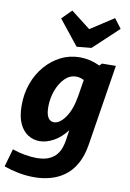

<svg xmlns="http://www.w3.org/2000/svg" viewBox="-133 -900 823 1211"><g transform="rotate(10 278.5 -294.5)"><path d="M174 244Q121 244 71 234Q21 224 -21 209L12 94Q52 108 93 115Q134 122 167 122Q217 122 248 107.5Q279 93 296 71Q313 49 320.5 25Q328 1 331 -18L341 -87Q304 -37 257.5 -11.5Q211 14 167 14Q127 14 93 -7.5Q59 -29 38.5 -73.5Q18 -118 18 -190Q18 -265 41.5 -330Q65 -395 107.5 -444.5Q150 -494 206.5 -522.5Q263 -551 329 -551Q361 -551 393 -543.5Q425 -536 457 -521L471 -536L560 -537L478 -20Q466 56 436.5 107.5Q407 159 365.5 188.5Q324 218 275 231Q226 244 174 244ZM236 -119Q273 -119 308.5 -169Q344 -219 359 -308L376 -414Q351 -427 326 -427Q285 -427 253.5 -395.5Q222 -364 203.5 -314Q185 -264 185 -209Q185 -163 198.5 -141Q212 -119 236 -119ZM503 -833 549 -772 389 -622 295 -613 168 -772 229 -833 354 -736Z"/></g></svg>

Font: Bitter ExtraBold
Style: Italic
Weight: 800
Italic angle: -9°
Designer: Sol Matas, and Bitter project Authors
Foundry: Sol Matas
Version: Version 2.001